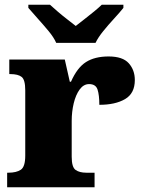

<svg xmlns="http://www.w3.org/2000/svg" viewBox="-20 -786 601 806"><path d="M10 0V-61H15Q49 -61 67.5 -73.5Q86 -86 86 -133V-407Q86 -451 71 -463Q56 -475 23 -475H19V-536H252L273 -443H278Q304 -502 341 -525.5Q378 -549 436 -549Q495 -549 520.5 -520.5Q546 -492 546 -450Q546 -394 505 -370Q464 -346 397 -346Q397 -387 389.5 -410Q382 -433 354 -433Q331 -433 314.5 -410.5Q298 -388 289.5 -352.5Q281 -317 281 -278V-128Q281 -84 297.5 -72.5Q314 -61 342 -61H377V0ZM216 -606Q206 -629 184 -655.5Q162 -682 138.5 -708Q115 -734 99 -753V-766H190Q201 -756 220.5 -739Q240 -722 261.5 -705.5Q283 -689 298 -677Q313 -689 334.5 -705.5Q356 -722 376.5 -739Q397 -756 407 -766H498V-753Q483 -734 459 -708Q435 -682 413.5 -655.5Q392 -629 381 -606Z"/></svg>

Font: Noto Serif Tamil Black
Style: Italic
Weight: 900
Italic angle: -12°
Designer: Indian Type Foundry, Tom Grace, and the Monotype Design Team
Foundry: Monotype Imaging Inc.
Version: Version 2.003; ttfautohint (v1.8.4.7-5d5b)